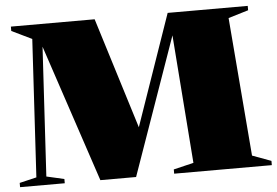

<svg xmlns="http://www.w3.org/2000/svg" viewBox="-51 -785 1232 854"><g transform="rotate(-5 565.5 -357.5)"><path d="M1045 -50 1129 -19V0H693V-19L782.5 -40.5L739 -613.5L523 0H363.5L159 -613.5L125.5 -37L204.5 -19V0H5V-19L81 -37L116.5 -652L26.5 -695.5V-715H400.5L554.5 -219.5L726.5 -715H1084V-695.5L994.5 -668.5Z"/></g></svg>

Font: Newsreader 72pt ExtraBold
Style: Regular
Weight: 800
Designer: Hugues Gentile
Foundry: Production Type
Version: Version 1.003; ttfautohint (v1.8.3)